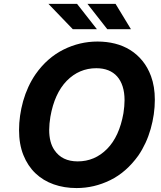

<svg xmlns="http://www.w3.org/2000/svg" viewBox="-20 -949 822 979"><path d="M474.1 -800.1H351.2L226.9 -929.3H372.9ZM647.7 -800.1H527L425.8 -929.3H569.2ZM370.4 9.9Q307.2 9.9 253.6 -9.1Q199.9 -28.1 160.7 -65.5Q121.4 -103 99.3 -158.2Q77.1 -213.4 77.1 -285.9Q77.1 -358 98 -433.6Q119.7 -509.6 161.2 -570.3Q191.4 -613.3 227.1 -644.5Q262.8 -675.8 304.3 -696.4Q386.4 -737.2 477.3 -737.2Q524.1 -737.2 566.4 -726.6Q608.7 -715.9 643.8 -694.1Q679 -672.2 706.1 -639Q733.3 -605.8 750 -560.7Q769.5 -507.8 769.5 -440.3Q769.5 -366.5 748.2 -291.5Q726.9 -216.6 685.4 -155.9Q624.3 -70.7 542.3 -30.5Q460.2 9.9 370.4 9.9ZM376.1 -126.1Q463.1 -126.1 525.9 -189.6Q588.4 -252.8 609.4 -371.8Q612.2 -389.9 613.6 -406.2Q615.1 -422.6 615.1 -437.9Q615.1 -477.6 605.3 -508.2Q595.5 -538.7 577.2 -559.3Q558.9 -579.9 532.1 -590.6Q505.3 -601.2 471.2 -601.2Q383.5 -601.2 320.3 -536.9Q257.8 -472.7 236.9 -353.7Q234 -335.6 232.4 -318.9Q230.8 -302.2 230.8 -286.9Q230.8 -222.3 257.5 -183.6Q296.2 -126.1 376.1 -126.1Z"/></svg>

Font: Linik Sans
Style: Bold Italic
Weight: 700
Italic angle: 9°
Designer: Fonts by Rasmus Andersson / Changes by Cristiano Sobral with parts from Marc Monis
Foundry: rsms
Version: Version 3.020; ttfautohint (v1.6)